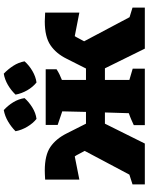

<svg xmlns="http://www.w3.org/2000/svg" viewBox="98 -906 807 1044"><g transform="rotate(-90 502.0 -383.5)"><path d="M426 -767Q451 -744 468.5 -715.5Q486 -687 491 -654Q471 -631 440.5 -612Q410 -593 378 -589Q354 -608 335.5 -639Q317 -670 311 -703Q334 -726 363.5 -743.5Q393 -761 426 -767ZM624 -767Q648 -744 666.5 -715.5Q685 -687 691 -654Q669 -629 638 -611Q607 -593 576 -589Q551 -609 533.5 -639.5Q516 -670 510 -703Q534 -728 563.5 -745Q593 -762 624 -767ZM244 0H22V-67L75 -84L204 -327L180 -372Q177 -376 174 -381L48 -356V-542Q65 -543 76.5 -543.5Q88 -544 97 -544Q181 -544 225.5 -513.5Q270 -483 299 -425L352 -320H416L419 -449L345 -474V-539H648V-480Q634 -471 621 -464.5Q608 -458 590 -451V-320H652L705 -425Q733 -482 778.5 -513Q824 -544 908 -544Q924 -544 956 -542V-356L828 -381Q826 -377 823 -373L800 -330L931 -83L983 -67V0H760L653 -217H590V-84L651 -66V0H344V-60Q359 -67 375 -74Q391 -81 409 -87L413 -217H352Z"/></g></svg>

Font: Piazzolla SC ExtraBold
Style: Regular
Weight: 800
Designer: Juan Pablo del Peral
Foundry: Huerta Tipografica
Version: Version 1.330